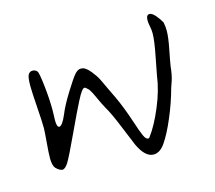

<svg xmlns="http://www.w3.org/2000/svg" viewBox="-70 -616 659 589"><g transform="rotate(-15 259.5 -321.0)"><path d="M438.5 -512.7Q438.5 -505.9 440.9 -494.1Q443.4 -482.4 443.4 -471.7Q443.4 -448.2 433.6 -399.4Q423.8 -350.6 422.9 -343.8Q417 -297.9 395.5 -246.6Q374 -195.3 351.6 -166Q350.6 -163.1 346.7 -163.1Q339.8 -163.1 333.5 -176.8Q327.1 -190.4 315.4 -226.6Q298.8 -276.4 282.2 -311.5Q278.3 -319.3 269.5 -337.9Q258.8 -361.3 252 -375Q245.1 -388.7 232.9 -403.8Q220.7 -418.9 210 -422.9Q207 -422.9 203.1 -423.8H202.1Q192.4 -423.8 182.6 -412.6Q172.9 -401.4 152.3 -368.2Q127 -328.1 116.2 -300.8Q102.5 -268.6 92.8 -268.6Q85 -268.6 85 -291Q85 -295.9 85.4 -304.2Q85.9 -312.5 85.9 -323.2Q85.9 -358.4 81.1 -401.4Q76.2 -444.3 72.3 -449.2Q66.4 -456.1 57.6 -456.1Q48.8 -456.1 43.9 -448.2Q39.1 -440.4 39.1 -412.1Q39.1 -393.6 42.5 -345.2Q45.9 -296.9 45.9 -277.3Q45.9 -266.6 43 -232.9Q40 -199.2 40 -182.6Q40 -159.2 47.9 -150.4Q59.6 -138.7 68.4 -138.7Q77.1 -138.7 87.4 -155.3Q97.7 -171.9 129.9 -241.2Q147.5 -278.3 154.3 -293Q161.1 -307.6 171.9 -328.6Q182.6 -349.6 188.5 -356.9Q194.3 -364.3 198.2 -364.3Q201.2 -364.3 210.9 -354.5Q218.8 -342.8 227.1 -323.7Q235.4 -304.7 244.1 -289.1Q257.8 -266.6 278.3 -215.8Q298.8 -165 303.7 -154.3Q324.2 -111.3 350.6 -111.3Q371.1 -111.3 387.7 -135.7Q405.3 -161.1 424.3 -206.1Q443.4 -251 455.1 -294.9Q458 -303.7 461.9 -314.5Q467.8 -332 470.7 -360.4Q472.7 -374 480 -410.6Q487.3 -447.3 487.3 -467.8Q487.3 -482.4 484.4 -495.1Q477.5 -507.8 467.3 -519.5Q457 -531.2 449.2 -531.2Q438.5 -531.2 438.5 -512.7Z"/></g></svg>

Font: 辰宇落雁體 Thin
Style: Regular
Weight: 100
Designer: Written by Liu, Wei-Chen; Created by Wang, Li-Yu.
Foundry: New Value
Version: Version 1.000